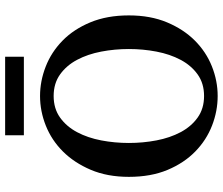

<svg xmlns="http://www.w3.org/2000/svg" viewBox="-80 -773 868 748"><g transform="rotate(-90 354.0 -399.0)"><path d="M171 -331Q171 -276 181 -223.5Q191 -171 213 -129.5Q235 -88 270 -63Q305 -38 354 -38Q403 -38 438 -63Q473 -88 495 -129.5Q517 -171 527 -223.5Q537 -276 537 -331Q537 -386 527 -438.5Q517 -491 495 -532.5Q473 -574 438 -599Q403 -624 354 -624Q305 -624 270 -599Q235 -574 213 -532.5Q191 -491 181 -438.5Q171 -386 171 -331ZM354 -677Q412 -677 468.5 -655Q525 -633 569.5 -589.5Q614 -546 641 -481Q668 -416 668 -331Q668 -247 641 -182.5Q614 -118 570 -74Q526 -30 469.5 -7.5Q413 15 354 15Q295 15 238.5 -7Q182 -29 137.5 -72.5Q93 -116 66 -180.5Q39 -245 39 -331Q39 -415 66.5 -479.5Q94 -544 138 -588Q182 -632 238.5 -654.5Q295 -677 354 -677ZM201 -813H507V-740H201Z"/></g></svg>

Font: Source Serif Pro Semibold
Style: Regular
Weight: 600
Designer: Frank Grießhammer
Foundry: Adobe Systems Incorporated
Version: Version 1.014;PS Version 1.0;hotconv 1.0.73;makeotf.lib2.5.5